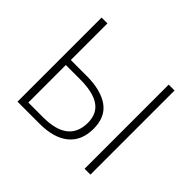

<svg xmlns="http://www.w3.org/2000/svg" viewBox="-149 -862 1064 1064"><g transform="rotate(45 383.0 -329.5)"><path d="M623 0V-659.2H668.9V0ZM143.1 -39.1H258.8Q455.6 -39.1 456.1 -192.9Q456.1 -264.6 406 -298.8Q356 -333 254.9 -333H143.1ZM97.2 0V-659.2H143.1V-372.1H267.1Q377.9 -372.1 439.9 -328.6Q502 -285.2 502 -191.9Q502 -98.6 441.9 -49.3Q381.8 0 270 0Z"/></g></svg>

Font: SourceSansPro-Light
Style: Regular
Weight: 300
Designer: Paul D. Hunt
Foundry: Adobe Systems Incorporated
Version: Version 2.020;PS 2.0;hotconv 1.0.86;makeotf.lib2.5.63406